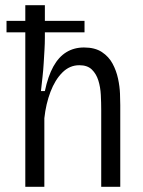

<svg xmlns="http://www.w3.org/2000/svg" viewBox="-20 -716 548 736"><path d="M5 -636H304V-592H5ZM77 0V-326V-696H152V-571Q152 -549 150.5 -524.5Q149 -500 147.5 -474Q146 -448 143 -421.5Q140 -395 137 -367H152Q164 -424 184.5 -461Q205 -498 234.5 -516Q264 -534 302 -534Q344 -534 370.5 -516.5Q397 -499 411.5 -472Q426 -445 432.5 -414.5Q439 -384 440 -357Q441 -330 441 -313V0H368V-294Q368 -322 366.5 -352Q365 -382 357 -407.5Q349 -433 332 -449.5Q315 -466 284 -466Q247 -466 219 -438Q191 -410 173.5 -364Q156 -318 150 -263V0Z"/></svg>

Font: Bricolage Grotesque SemiCondensed Light
Style: Regular
Weight: 300
Width: 4
Designer: Mathieu Triay
Foundry: Atelier Triay
Version: Version 1.000;gftools[0.9.30]